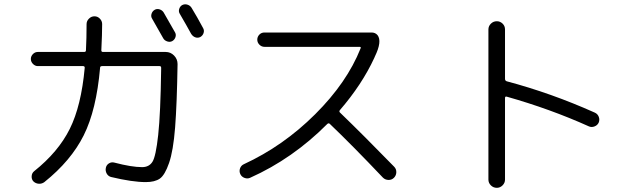

<svg xmlns="http://www.w3.org/2000/svg" viewBox="-20 -858 3040 915"><path d="M759.8 -798.8Q794.9 -738.3 814.5 -703.1Q820.3 -692.4 815.9 -680.2Q811.5 -668 800.8 -662.1Q790 -656.2 776.9 -660.6Q763.7 -665 757.8 -675.8Q727.5 -729.5 705.1 -768.6Q698.2 -779.3 702.1 -792Q706.1 -804.7 716.8 -811Q727.5 -817.4 740.2 -813.5Q752.9 -809.6 759.8 -798.8ZM848.6 -834Q860.4 -839.8 873 -835.9Q885.7 -832 892.6 -821.3Q918.9 -778.3 948.2 -723.6Q954.1 -712.9 950.2 -700.7Q946.3 -688.5 934.6 -681.6Q922.9 -675.8 910.6 -680.2Q898.4 -684.6 890.6 -697.3Q871.1 -733.4 836.9 -792Q830.1 -802.7 834 -815.4Q837.9 -828.1 848.6 -834ZM160.2 -543Q147.5 -543 137.2 -553.2Q127 -563.5 127 -577.1Q127 -589.8 136.7 -600.1Q146.5 -610.4 160.2 -610.4H380.9Q389.6 -610.4 389.6 -618.2Q392.6 -675.8 392.6 -743.2Q392.6 -757.8 403.8 -769Q415 -780.3 430.2 -780.3Q445.3 -780.3 456.1 -769Q466.8 -757.8 466.8 -743.2Q466.8 -696.3 462.9 -618.2Q462.9 -610.4 470.7 -610.4H769.5Q793 -610.4 809.6 -593.3Q826.2 -576.2 826.2 -552.7Q823.2 -362.3 814.5 -250.5Q805.7 -138.7 785.6 -81.1Q765.6 -23.4 741.7 -6.8Q717.8 9.8 674.8 9.8Q610.4 9.8 508.8 -14.6Q495.1 -18.6 488.3 -31.2Q481.4 -43.9 484.4 -58.1Q487.3 -72.3 499.5 -79.6Q511.7 -86.9 525.4 -83Q607.4 -61.5 657.2 -61.5Q690.4 -61.5 706.5 -86.9Q722.7 -112.3 733.9 -214.8Q745.1 -317.4 748 -528.3V-535.2Q748 -543 740.2 -543H466.8Q457 -543 457 -535.2Q439.5 -334 378.9 -212.9Q318.4 -91.8 191.4 9.8Q179.7 18.6 164.6 17.6Q149.4 16.6 138.7 5.9Q129.9 -3.9 130.9 -18.6Q131.8 -33.2 142.6 -42Q257.8 -133.8 312.5 -243.7Q367.2 -353.5 383.8 -535.2Q383.8 -543 376 -543Z M1171.9 -10.7Q1159.2 -4.9 1145 -10.3Q1130.9 -15.6 1125 -28.8Q1119.1 -42 1124 -55.7Q1128.9 -69.3 1141.6 -75.2Q1330.1 -162.1 1481.9 -313.5Q1633.8 -464.8 1698.2 -627Q1702.1 -634.8 1693.4 -634.8H1240.2Q1226.6 -634.8 1216.3 -645Q1206.1 -655.3 1206.1 -668.9Q1206.1 -682.6 1215.8 -692.9Q1225.6 -703.1 1240.2 -703.1H1751Q1768.6 -703.1 1779.3 -690.4Q1801.8 -661.1 1766.6 -588.9Q1764.6 -584 1763.7 -582Q1705.1 -455.1 1599.6 -333Q1594.7 -326.2 1600.6 -321.3Q1715.8 -210 1858.4 -63.5Q1869.1 -52.7 1868.7 -37.1Q1868.2 -21.5 1857.4 -10.7Q1846.7 0 1831.1 -0.5Q1815.4 -1 1804.7 -11.7Q1660.2 -164.1 1551.8 -267.6Q1545.9 -273.4 1539.1 -266.6Q1375 -101.6 1171.9 -10.7Z M2347.7 37.1Q2331.1 37.1 2319.3 25.4Q2307.6 13.7 2307.6 -2V-717.8Q2307.6 -733.4 2319.3 -745.1Q2331.1 -756.8 2347.7 -756.8Q2363.3 -756.8 2375 -745.6Q2386.7 -734.4 2386.7 -717.8V-482.4Q2386.7 -473.6 2394.5 -470.7Q2607.4 -414.1 2814.5 -321.3Q2828.1 -315.4 2833.5 -301.3Q2838.9 -287.1 2833 -273.4Q2827.1 -260.7 2813 -255.4Q2798.8 -250 2786.1 -255.9Q2601.6 -338.9 2394.5 -397.5Q2386.7 -399.4 2386.7 -390.6V-2Q2386.7 13.7 2375 25.4Q2363.3 37.1 2347.7 37.1Z"/></svg>

Font: Rounded Mgen+ 2m regular
Style: Regular
Weight: 400
Designer: [Source Han Sans]
Ryoko NISHIZUKA  (kana & ideographs); Paul D. Hunt (Latin, Greek & Cyrillic); Wenlong ZHANG  (bopomofo
Version: Version 1.059.20150602